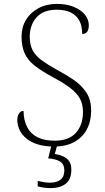

<svg xmlns="http://www.w3.org/2000/svg" viewBox="-20 -744 541 988"><path d="M258 10Q210 10 174.5 -1Q139 -12 115.5 -31.5Q92 -51 80.5 -76Q69 -101 69 -127Q69 -141 73 -151Q77 -161 84 -167Q91 -173 101 -173Q102 -125 119.5 -90.5Q137 -56 172.5 -38Q208 -20 260 -20Q335 -20 371 -61Q407 -102 407 -167Q407 -208 391 -237Q375 -266 340 -292.5Q305 -319 248 -349Q193 -379 158 -406.5Q123 -434 107 -469.5Q91 -505 91 -556Q91 -604 113.5 -641.5Q136 -679 177.5 -701.5Q219 -724 273 -724Q322 -724 359 -709Q396 -694 416.5 -669Q437 -644 437 -614Q437 -592 428.5 -580.5Q420 -569 403 -569Q403 -610 388.5 -637.5Q374 -665 344.5 -679.5Q315 -694 272 -694Q203 -694 168 -654.5Q133 -615 133 -555Q133 -513 148.5 -484.5Q164 -456 194 -434Q224 -412 269 -387Q318 -361 358.5 -333.5Q399 -306 424 -268.5Q449 -231 449 -174Q449 -120 427 -78.5Q405 -37 362.5 -13.5Q320 10 258 10ZM241 224Q226 224 209 222Q192 220 174 215V187Q192 191 206.5 193.5Q221 196 237 196Q271 196 291 181Q311 166 311 132Q311 102 290 88Q269 74 228 71L248 -9H278L262 48Q285 52 304.5 60.5Q324 69 335.5 85Q347 101 347 129Q347 180 317.5 202Q288 224 241 224Z"/></svg>

Font: Noto Serif Kannada ExtraLight
Style: Regular
Weight: 250
Version: Version 2.003